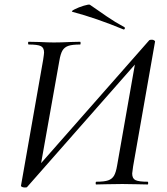

<svg xmlns="http://www.w3.org/2000/svg" viewBox="-20 -808 731 841"><path d="M72 5 169 -546Q173 -572 173 -578Q173 -599 159 -606Q145 -613 106 -613Q103 -613 103 -619Q103 -625 105 -625L154 -624Q192 -622 216 -622Q246 -622 288 -624L331 -625Q333 -625 333 -619Q333 -613 331 -613Q296 -613 279 -607Q262 -601 253.5 -586.5Q245 -572 240 -542L155 -65H135L634 -632Q637 -634 646 -634Q651 -634 655.5 -631Q660 -628 659 -625L563 -79Q559 -53 559 -48Q559 -26 573.5 -19Q588 -12 627 -12Q629 -12 629 -6Q629 0 627 0Q597 0 579 -1L516 -2L445 -1Q429 0 401 0Q399 0 399 -6Q399 -12 402 -12Q437 -12 454 -18Q471 -24 479.5 -38.5Q488 -53 493 -83L576 -555H597L98 12Q96 13 92 13Q88 13 86 13Q81 13 76 10.5Q71 8 72 5ZM298 -756Q289 -758 306.5 -767Q324 -776 347 -783Q370 -790 374 -787L403 -767Q410 -762 447 -736.5Q484 -711 525 -689Q527 -688 527 -685Q527 -682 525 -680Q523 -678 521 -679Q403 -728 298 -756Z"/></svg>

Font: Cormorant Garamond Medium
Style: Italic
Weight: 500
Italic angle: -10°
Designer: Christian Thalmann (Catharsis Fonts)
Foundry: Catharsis Fonts
Version: Version 4.000